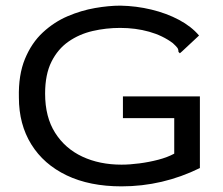

<svg xmlns="http://www.w3.org/2000/svg" viewBox="-20 -651 790 681"><path d="M411 10Q298 10 216.5 -29Q135 -68 91 -139Q47 -210 47 -305Q45 -385 68.5 -442Q92 -499 132 -536Q172 -573 220 -593.5Q268 -614 317 -622.5Q366 -631 407 -631Q463 -630 517 -617Q571 -604 615 -580.5Q659 -557 686 -525L626 -469L618 -462L613 -467Q613 -476 609 -481.5Q605 -487 593 -498Q557 -525 509 -538.5Q461 -552 406 -552Q356 -552 308.5 -541Q261 -530 223 -503.5Q185 -477 162.5 -432Q140 -387 140 -319Q140 -236 175.5 -180Q211 -124 272 -95.5Q333 -67 411 -67Q440 -67 474.5 -71.5Q509 -76 541.5 -84.5Q574 -93 598 -106V-232H416V-309H689V-55Q557 10 411 10Z"/></svg>

Font: Inconsolata ExtraExpanded Medium
Style: Regular
Weight: 500
Width: 8
Monospace: yes
Designer: Raph Levien, Cyreal, Brenton Simpson
Foundry: Raph Levien, Cyreal, Google
Version: Version 3.001; ttfautohint (v1.8.2.53-6de2)